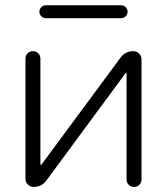

<svg xmlns="http://www.w3.org/2000/svg" viewBox="-20 -742 639 740"><path d="M156.2 -671.9Q146.5 -671.9 139.2 -679.2Q131.8 -686.5 131.8 -696.8Q131.8 -707 139.2 -714.4Q146.5 -721.7 156.2 -721.7H447.3Q457 -721.7 464.4 -714.4Q471.7 -707 471.7 -696.8Q471.7 -686.5 464.4 -679.2Q457 -671.9 447.3 -671.9ZM467.8 -459Q467.8 -460 466.3 -460.4Q464.8 -460.9 463.9 -460L159.2 -46.9Q140.6 -21.5 109.4 -21.5Q96.7 -21.5 87.4 -30.8Q78.1 -40 78.1 -52.7V-515.6Q78.1 -528.3 86.4 -536.6Q94.7 -544.9 106.9 -544.9Q119.1 -544.9 127.4 -536.6Q135.7 -528.3 135.7 -515.6V-109.4Q135.7 -107.4 137.2 -106.9Q138.7 -106.4 139.6 -107.4L444.3 -519.5Q462.9 -544.9 494.1 -544.9Q506.8 -544.9 516.1 -535.6Q525.4 -526.4 525.4 -513.7V-50.8Q525.4 -38.1 517.1 -29.8Q508.8 -21.5 496.6 -21.5Q484.4 -21.5 476.1 -29.8Q467.8 -38.1 467.8 -50.8Z"/></svg>

Font: Gen Jyuu Gothic Light
Style: Regular
Weight: 200
Designer: [Source Han Sans]
Ryoko NISHIZUKA  (kana & ideographs); Paul D. Hunt (Latin, Greek & Cyrillic); Wenlong ZHANG  (bopomofo
Version: Version 1.002.20150607